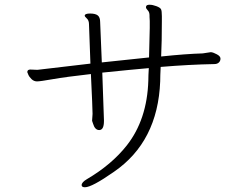

<svg xmlns="http://www.w3.org/2000/svg" viewBox="-20 -748 1040 809"><path d="M834 -523 867 -528H870Q879 -527 894 -519Q909 -511 909 -501Q909 -491 902 -484.5Q895 -478 883 -478Q776 -476 657 -466Q655 -428 655 -405Q645 -151 460 -24Q367 41 338 41Q324 41 324 32Q324 20 346 7Q450 -54 514 -135Q600 -244 605 -409Q605 -429 607 -461Q537 -455 411 -442L418 -242V-238Q418 -200 398 -200Q380 -200 372 -227Q369 -237 368 -239L370 -268Q370 -292 363 -436Q257 -424 203 -414.5Q149 -405 136 -405Q123 -405 113 -414.5Q103 -424 99 -434L95 -444Q95 -455 108 -455L131 -454H140L361 -480L355 -645Q355 -662 346 -670Q337 -678 337 -682Q337 -691 359.5 -691Q382 -691 392 -683Q402 -675 402 -655Q408 -524 409 -485L608 -506Q611 -608 611 -630V-660Q611 -670 610 -677V-683Q610 -697 602.5 -704.5Q595 -712 595 -718L596 -722Q598 -728 610.5 -728Q623 -728 639 -722Q655 -716 658.5 -709Q662 -702 662 -680V-659Q662 -570 659 -510Q764 -521 834 -523Z"/></svg>

Font: ToneOZ-Pinyin-WenKai-Light
Style: Light
Weight: 300
Designer: Fontworks Inc.
Foundry: ToneOZ
Version: Version 0.240331